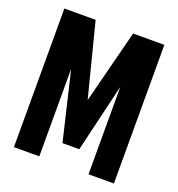

<svg xmlns="http://www.w3.org/2000/svg" viewBox="-129 -817 858 924"><g transform="rotate(20 300.0 -355.0)"><path d="M257 -98 174 -448V0H44V-710H204L300 -334L396 -710H556V0H426V-448L343 -98Z"/></g></svg>

Font: Geist Mono
Style: Bold
Weight: 700
Monospace: yes
Designer: Basement.studio, Andrés Briganti, Mateo Zaragoza
Foundry: Basement.studio, Vercel, Andrés Briganti, Guido Ferreyra, Mateo Zaragoza
Version: Version 1.500; ttfautohint (v1.8.4.7-5d5b)